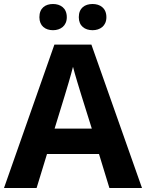

<svg xmlns="http://www.w3.org/2000/svg" viewBox="-20 -940 730 960"><path d="M177 -854C177 -810 207 -789 245 -789C282 -789 314 -810 314 -854C314 -900 282 -920 245 -920C207 -920 177 -900 177 -854ZM374 -854C374 -810 404 -789 443 -789C480 -789 512 -810 512 -854C512 -900 480 -920 443 -920C404 -920 374 -900 374 -854ZM527 0H690L437 -717H252L0 0H163L215 -170H475ZM387 -463 439 -297H253L304 -463C311 -485 335 -566 345 -606C355 -566 377 -496 387 -463Z"/></svg>

Font: Noto Sans Lisu
Style: Bold
Weight: 700
Designer: Monotype Design Team. David Williams.
Foundry: Monotype Imaging Inc.
Version: Version 2.102